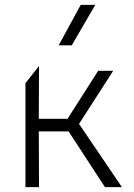

<svg xmlns="http://www.w3.org/2000/svg" viewBox="-20 -772 553 792"><path d="M413 0 244 -259 385 -480H447L306 -261L483 0ZM85 0V-429L141 -500L140 -282H282V-230H140L141 0ZM222 -585 313 -752H373L276 -585Z"/></svg>

Font: Geologica-Sharp
Style: Regular
Weight: 100
Designer: Sindre Bremnes, Frode Helland
Foundry: Monokrom Skriftforlag AS
Version: Version 1.010;gftools[0.9.28]